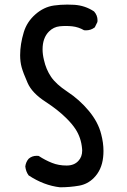

<svg xmlns="http://www.w3.org/2000/svg" viewBox="-20 -793 540 819"><path d="M136.7 -128.4Q139.6 -128.4 145 -127.9Q173.3 -109.4 202.1 -98.1Q230 -86.9 264.2 -86.9Q296.4 -86.9 314.5 -106.9Q330.6 -124 330.6 -150.9Q330.6 -154.3 330.1 -158.7Q326.2 -205.6 301.8 -242.7Q287.1 -265.1 262.7 -289.1Q228 -323.7 174.3 -358.9Q116.7 -396 97.7 -439.5Q78.6 -482.9 72.3 -506.1Q65.9 -529.3 65.9 -557.6Q65.9 -604.5 81.5 -655.8Q94.7 -699.7 130.6 -731.4Q166.5 -763.2 210 -769.5Q237.8 -773.4 267.1 -773.4Q281.7 -773.4 296.9 -772.5Q343.3 -769.5 381.3 -744.1Q396 -727.5 396 -706.5Q396 -703.6 395.5 -699.2L384.3 -676.3L382.8 -675.3Q367.2 -663.6 346.7 -663.6Q343.8 -663.6 338.4 -664.1Q314.9 -677.7 288.6 -680.7Q261.7 -683.6 235.1 -680.9Q208.5 -678.2 189 -658.7Q161.6 -631.3 161.6 -582.5Q161.6 -561 167.5 -537.1Q176.3 -497.1 197.8 -465.3Q219.2 -433.6 268.1 -401.4Q318.8 -368.2 358.9 -320.1Q398.9 -272 411.6 -220.7Q421.4 -183.6 421.4 -148.9Q421.4 -135.3 419.9 -122.1Q414.1 -67.9 379.9 -33.7Q353.5 -7.3 317.4 -1Q277.8 5.9 236.3 5.9H235.8Q167 -2 102.1 -44.9L101.1 -46.4Q90.3 -61.5 87.9 -83Q90.3 -102.1 102.1 -115.7Q116.2 -128.4 136.7 -128.4Z"/></svg>

Font: Bakudai
Style: Bold
Weight: 700
Version: Version 1.48